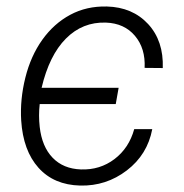

<svg xmlns="http://www.w3.org/2000/svg" viewBox="-20 -558 563 588"><path d="M228 -39.1Q286.1 -37.1 330.6 -70.8Q375 -104.5 391.1 -162.6H446.3Q431.6 -84.5 368.4 -36.1Q305.2 12.2 225.6 10.3Q145 8.3 97.9 -44.2Q50.8 -96.7 44.9 -189Q41 -253.4 57.6 -320.1Q74.2 -386.7 109.6 -436.3Q145 -485.8 195.1 -512.7Q245.1 -539.6 307.1 -538.1Q385.7 -536.1 433.6 -484.4Q481.4 -432.6 478.5 -349.6L422.9 -350.1Q425.8 -409.7 393.3 -448.2Q360.8 -486.8 304.2 -488.8Q232.9 -491.2 181.9 -439.9Q130.9 -388.7 107.4 -289.1H343.3L334.5 -239.3H101.6Q97.7 -204.6 101.6 -169.4Q108.4 -108.9 141.1 -75Q173.8 -41 228 -39.1Z"/></svg>

Font: Roboto Light
Style: Italic
Weight: 300
Italic angle: -12°
Designer: Google
Version: Version 2.134; 2016; ttfautohint (v1.6)